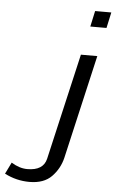

<svg xmlns="http://www.w3.org/2000/svg" viewBox="-169 -732 569 945"><g transform="rotate(5 116.0 -259.0)"><path d="M-110 144 -82 87Q-42 112 -3 112Q76 112 90 53L211 -472H292L174 41Q161 95 122.5 134.5Q84 174 13 174Q-52 174 -110 144ZM245 -614 262 -692H342L325 -614Z"/></g></svg>

Font: Coval
Style: Light Italic
Weight: 300
Foundry: Context Ltd
Version: Version 001.000